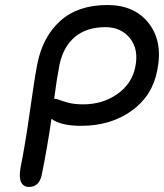

<svg xmlns="http://www.w3.org/2000/svg" viewBox="-20 -760 647 758"><path d="M94.2 -22Q72.8 -22 63.5 -40.5Q54.2 -59.1 61 -97.2Q80.1 -192.4 98.1 -321.3Q116.2 -450.2 127 -505.9Q148.4 -615.2 218.3 -677.7Q288.1 -740.2 403.8 -740.2Q511.2 -740.2 567.4 -668Q623.5 -595.7 601.1 -483.9Q582.5 -381.8 499.5 -322.5Q416.5 -263.2 299.8 -263.2Q220.7 -263.2 183.1 -291Q167 -178.2 145 -70.8Q135.3 -22 94.2 -22ZM193.8 -370.1Q204.1 -370.1 217 -364.7Q230 -359.4 252.4 -353.8Q274.9 -348.1 309.1 -348.1Q386.2 -348.1 443.8 -389.2Q501.5 -430.2 514.2 -496.1Q528.3 -564.9 493.2 -608.9Q458 -652.8 396 -652.8Q322.3 -652.8 276.1 -614.5Q230 -576.2 214.8 -503.9Q203.6 -446.3 193.8 -370.1Z"/></svg>

Font: Shantell Sans Bouncy
Style: Italic
Weight: 400
Italic angle: -11.31°
Designer: Stephen Nixon, Anya Danilova, Shantell Martin
Foundry: Arrow Type
Version: Version 1.006;[9816181b4]